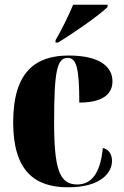

<svg xmlns="http://www.w3.org/2000/svg" viewBox="-20 -786 529 816"><path d="M216 -615V-605H226C288 -642 402 -721 437 -756V-766H291C272 -721 240 -655 216 -615ZM269 10C414 10 456 -56 456 -102C456 -129 443 -152 417 -157C406 -40 362 -2 308 -2C233 -2 210 -66 210 -267C210 -481 222 -540 267 -540C304 -540 317 -501 317 -350C440 -350 458 -405 458 -440C458 -501 406 -550 272 -550C133 -550 36 -483 36 -266C36 -58 129 10 269 10Z"/></svg>

Font: Noto Serif Display Condensed Black
Style: Regular
Weight: 900
Width: 3
Designer: Monotype Design Team
Foundry: Monotype Imaging Inc.
Version: Version 2.009